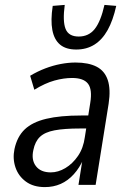

<svg xmlns="http://www.w3.org/2000/svg" viewBox="-20 -754 519 783"><path d="M163 9Q116 9 85.5 -13.5Q55 -36 43 -71.5Q31 -107 39 -146Q50 -197 81 -226.5Q112 -256 168.5 -269.5Q225 -283 311 -283H352L344 -230H306Q242 -230 202.5 -222.5Q163 -215 143 -196Q123 -177 116 -142Q107 -102 126.5 -76.5Q146 -51 187 -51Q217 -51 246.5 -68.5Q276 -86 298 -118Q320 -150 326 -195L348 -334Q357 -389 339 -412.5Q321 -436 274 -436Q240 -436 202 -425.5Q164 -415 120 -388L103 -445Q133 -463 164.5 -475Q196 -487 227.5 -493Q259 -499 288 -499Q341 -499 374 -482Q407 -465 419.5 -427.5Q432 -390 423 -331L370 0H300L317 -107H321Q305 -70 281 -43.5Q257 -17 227.5 -4Q198 9 163 9ZM291 -552Q249 -552 225 -572Q201 -592 193.5 -631.5Q186 -671 195 -730L244 -734Q235 -667 247.5 -636Q260 -605 301 -605Q342 -605 366.5 -636Q391 -667 406 -734L454 -730Q441 -671 419 -631.5Q397 -592 365 -572Q333 -552 291 -552Z"/></svg>

Font: Nunito Sans 10pt Condensed
Style: Italic
Weight: 400
Width: 3
Italic angle: -9°
Designer: Vernon Adams
Foundry: Vernon Adams
Version: Version 3.101;gftools[0.9.27]